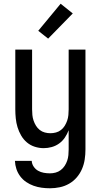

<svg xmlns="http://www.w3.org/2000/svg" viewBox="-20 -786 540 1029"><path d="M248 223Q225 223 203 220Q181 217 160 209.5Q139 202 120.5 189.5Q102 177 88.5 159Q75 141 68 120Q61 99 60 76H150Q151 93 160.5 107Q170 121 184 129Q198 137 214.5 140Q231 143 248 143Q263 143 278 139Q293 135 305.5 125.5Q318 116 326.5 103Q335 90 340 75.5Q345 61 346.5 45.5Q348 30 348 15V-88Q340 -67 327.5 -48.5Q315 -30 297 -17Q279 -4 257.5 2Q236 8 214 8Q190 8 166.5 0.5Q143 -7 124.5 -22.5Q106 -38 93.5 -59.5Q81 -81 74 -104Q67 -127 64.5 -151.5Q62 -176 62 -200V-520H152V-200Q152 -185 153.5 -169.5Q155 -154 160 -139.5Q165 -125 173 -112Q181 -99 193 -89.5Q205 -80 220 -76Q235 -72 250 -72Q265 -72 280 -76Q295 -80 307 -89.5Q319 -99 327 -112Q335 -125 340 -139.5Q345 -154 346.5 -169.5Q348 -185 348 -200V-520H438V15Q438 42 434 68.5Q430 95 419.5 119.5Q409 144 391.5 164.5Q374 185 350.5 198.5Q327 212 300.5 217.5Q274 223 248 223ZM238 -579 185 -621 305 -766 370 -714Z"/></svg>

Font: Iosevka Bendy Medium
Style: Regular
Weight: 500
Monospace: yes
Designer: Belleve Invis
Foundry: Belleve Invis
Version: Version 30.1.2